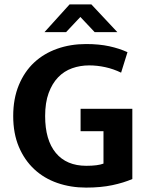

<svg xmlns="http://www.w3.org/2000/svg" viewBox="-20 -841 671 872"><path d="M371 -641Q430 -641 476 -631Q522 -621 559 -604L530 -511Q495 -528 458 -536Q421 -544 385 -544Q344 -544 307.5 -531Q271 -518 244 -490Q217 -462 201 -418.5Q185 -375 185 -314Q185 -205 233.5 -146.5Q282 -88 372 -88Q424 -88 450 -98V-245H346V-347H581V-28Q542 -11 490 0Q438 11 371 11Q301 11 240.5 -10Q180 -31 135.5 -72.5Q91 -114 65.5 -174.5Q40 -235 40 -314Q40 -393 65.5 -454.5Q91 -516 135 -557Q179 -598 239.5 -619.5Q300 -641 371 -641ZM296 -821H395L513 -695H410L345 -764L280 -695H182Z"/></svg>

Font: Mukta Mahee
Style: Bold
Weight: 700
Designer: Shuchita Grover, Noopur Datye, Girish Dalvi, Yashodeep Gholap
Foundry: Ek Type
Version: Version 2.538;PS 1.000;hotconv 16.6.51;makeotf.lib2.5.65220;